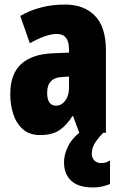

<svg xmlns="http://www.w3.org/2000/svg" viewBox="-20 -583 534 843"><path d="M266 -563Q349 -563 397 -513.5Q445 -464 445 -363V0H328L301 -73H298Q271 -31 239.5 -10.5Q208 10 156 10Q109 10 80 -16Q51 -42 38 -83Q25 -124 25 -169Q25 -258 72.5 -301.5Q120 -345 211 -349L283 -352V-366Q283 -434 230 -434Q183 -434 111 -393L69 -513Q110 -537 159.5 -550Q209 -563 266 -563ZM253 -245Q187 -242 187 -176Q187 -119 226 -119Q250 -119 266.5 -141Q283 -163 283 -198V-247ZM383 93Q383 109 394 121Q405 133 424 133Q438 133 447 129.5Q456 126 463 122V225Q451 230 432 235Q413 240 388 240Q324 240 292.5 210.5Q261 181 261 129Q261 95 280 57Q299 19 350 -17L433 0Q402 33 392.5 52.5Q383 72 383 93Z"/></svg>

Font: Noto Sans Sinhala UI ExtraCondensed Black
Style: Regular
Weight: 900
Width: 2
Designer: Jelle Bosma - Monotype Design Team
Foundry: Monotype Imaging Inc.
Version: Version 2.006; ttfautohint (v1.8.4.7-5d5b)